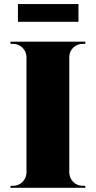

<svg xmlns="http://www.w3.org/2000/svg" viewBox="-20 -900 458 920"><path d="M65.9 -795.4V-880.4H356V-795.4ZM388.7 -9.8V0H29.8L30.3 -9.8H43Q69.3 -9.8 87.9 -28.3Q106.4 -46.9 106.9 -72.8V-627.4Q106 -653.3 87.4 -671.6Q68.8 -689.9 43 -689.9H30.3L29.8 -700.2H388.7V-689.9H376Q350.1 -689.9 331.3 -671.9Q312.5 -653.8 312 -627.9V-72.8Q312.5 -46.9 331.1 -28.3Q349.6 -9.8 376 -9.8Z"/></svg>

Font: Cinzel Black
Style: Regular
Weight: 900
Designer: Natanael Gama
Version: Version 1.001;PS 001.001;hotconv 1.0.56;makeotf.lib2.0.21325